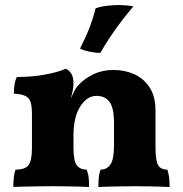

<svg xmlns="http://www.w3.org/2000/svg" viewBox="-20 -740 726 763"><path d="M598 -153Q598 -103 608 -84.5Q618 -66 645 -66Q650 -51 652 -35Q654 -19 654 3Q632 2 594.5 1Q557 0 523 0Q500 0 470.5 0.5Q441 1 413.5 1.5Q386 2 371 3Q371 -16 372.5 -33.5Q374 -51 380 -66Q405 -66 419 -86.5Q433 -107 433 -161V-251Q433 -312 415 -335.5Q397 -359 363 -359Q326 -359 299 -317Q272 -275 272 -201V-153Q272 -101 285 -83.5Q298 -66 324 -66Q331 -50 332.5 -33.5Q334 -17 334 3Q319 2 294 1.5Q269 1 241 0.5Q213 0 190 0Q166 0 135 0.5Q104 1 76 1.5Q48 2 33 3Q33 -18 35 -36Q37 -54 42 -66Q81 -66 94 -84.5Q107 -103 107 -153V-284Q107 -314 102.5 -331.5Q98 -349 83 -357.5Q68 -366 35 -368Q35 -385 37.5 -402.5Q40 -420 47 -434Q110 -434 163.5 -444.5Q217 -455 241 -467Q255 -461 263.5 -447Q272 -433 272 -408Q272 -384 261 -348Q268 -363 275 -377.5Q282 -392 294 -404Q316 -428 351.5 -445Q387 -462 431 -462Q475 -462 512.5 -445.5Q550 -429 574 -393.5Q598 -358 598 -299ZM379 -530Q357 -530 334 -535Q311 -540 298 -547Q321 -592 335.5 -629.5Q350 -667 360 -707Q380 -714 405 -717Q430 -720 455 -720Q488 -719 510 -715Q472 -670 438.5 -623Q405 -576 379 -530Z"/></svg>

Font: Vollkorn ExtraBold
Style: Regular
Weight: 800
Designer: Friedrich Althausen
Foundry: Friedrich Althausen
Version: Version 5.000; ttfautohint (v1.8.3)